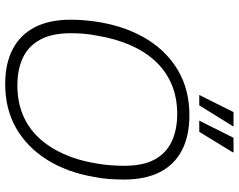

<svg xmlns="http://www.w3.org/2000/svg" viewBox="-110 -798 920 740"><g transform="rotate(90 350.0 -428.0)"><path d="M304 12Q225 12 169.5 -17Q114 -46 85 -102Q56 -158 56 -240Q56 -268 58.5 -297Q61 -326 66 -355Q85 -461 133 -537.5Q181 -614 254.5 -656Q328 -698 424 -698Q504 -698 559.5 -669Q615 -640 643.5 -584Q672 -528 672 -446Q672 -418 670 -389.5Q668 -361 662 -331Q644 -226 595.5 -149Q547 -72 473.5 -30Q400 12 304 12ZM309 -35Q372 -35 422.5 -56Q473 -77 510.5 -117Q548 -157 573.5 -213.5Q599 -270 610 -340Q613 -356 614.5 -369.5Q616 -383 617 -396Q618 -409 618.5 -421.5Q619 -434 619 -446Q619 -520 594.5 -564.5Q570 -609 525 -630Q480 -651 419 -651Q357 -651 306.5 -630Q256 -609 218 -569Q180 -529 155 -472.5Q130 -416 118 -346Q115 -331 113 -317Q111 -303 110 -290Q109 -277 108.5 -265Q108 -253 108 -241Q108 -168 133 -122.5Q158 -77 203 -56Q248 -35 309 -35ZM445 -736 511 -868H567V-865L488 -736ZM346 -736 412 -868H467L466 -865L386 -736Z"/></g></svg>

Font: Archivo SemiCondensed Thin
Style: Italic
Weight: 250
Width: 4
Italic angle: -10°
Designer: Hector Gatti
Foundry: Omnibus-Type
Version: Version 2.001